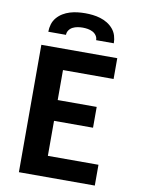

<svg xmlns="http://www.w3.org/2000/svg" viewBox="-102 -1023 803 1091"><g transform="rotate(10 300.0 -477.5)"><path d="M85 0V-735H523V-615H231V-442H456V-322H231V-120H523V0ZM111 -815Q111 -837 117.5 -858.5Q124 -880 138.5 -897Q153 -914 172 -925.5Q191 -937 212.5 -943.5Q234 -950 256 -952.5Q278 -955 300 -955Q322 -955 344 -952.5Q366 -950 387.5 -943.5Q409 -937 428 -925.5Q447 -914 461.5 -897Q476 -880 482.5 -858.5Q489 -837 489 -815H387Q387 -830 378.5 -842Q370 -854 357 -860.5Q344 -867 329.5 -869.5Q315 -872 300 -872Q285 -872 270.5 -869.5Q256 -867 243 -860.5Q230 -854 221.5 -842Q213 -830 213 -815Z"/></g></svg>

Font: Iosevka SS04 Heavy Extended
Style: Regular
Weight: 900
Width: 7
Monospace: yes
Designer: Belleve Invis
Foundry: Belleve Invis
Version: Version 19.0.0; ttfautohint (v1.8.4)